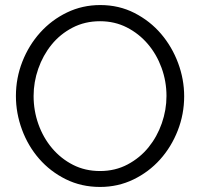

<svg xmlns="http://www.w3.org/2000/svg" viewBox="-20 -735 791 760"><path d="M376 5Q302 5 240.5 -25.5Q179 -56 135 -106.5Q91 -157 67 -222Q43 -287 43 -355Q43 -426 68.5 -491Q94 -556 139 -606Q184 -656 245 -685.5Q306 -715 377 -715Q451 -715 512.5 -683.5Q574 -652 617.5 -601Q661 -550 685 -485.5Q709 -421 709 -354Q709 -283 683.5 -218Q658 -153 613.5 -103.5Q569 -54 508 -24.5Q447 5 376 5ZM113 -355Q113 -297 132 -243.5Q151 -190 186 -148.5Q221 -107 269 -82.5Q317 -58 376 -58Q436 -58 485 -84Q534 -110 568 -152Q602 -194 620.5 -247Q639 -300 639 -355Q639 -413 619.5 -466.5Q600 -520 565 -561Q530 -602 482 -626.5Q434 -651 376 -651Q316 -651 267 -625.5Q218 -600 184 -558Q150 -516 131.5 -463Q113 -410 113 -355Z"/></svg>

Font: Boldmen
Style: Regular
Weight: 400
Designer: Matt McInerney, Pablo Impallari, Rodrigo Fuenzalida
Foundry: LIVING CONCEPT
Version: Version 1.000